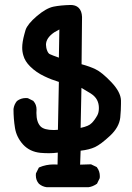

<svg xmlns="http://www.w3.org/2000/svg" viewBox="-20 -621 540 785"><path d="M129.4 -172.9 128.9 -159.2Q128.9 -121.6 146 -104Q160.6 -89.4 199.7 -89.4Q207.5 -89.4 216.8 -90.3L220.7 -286.1Q189.9 -295.4 162.6 -308.6Q127.9 -324.7 103 -349.6Q82 -370.6 75.7 -393.6Q70.8 -409.2 70.8 -426.3Q70.8 -448.7 79.6 -481Q81.5 -489.7 84.5 -498.5Q92.8 -522.9 130.6 -555.2Q168.5 -587.4 198.7 -593.8Q227.5 -599.6 267.1 -600.6Q268.1 -600.6 270.5 -600.6Q272.9 -600.6 277.6 -600.1Q282.2 -599.6 286.6 -598.1Q295.4 -595.2 301.8 -588.9Q314.5 -576.2 315.4 -551.8L313.5 -358.4Q347.7 -349.1 370.6 -337.9Q396.5 -325.7 435.1 -285.2Q473.6 -244.6 474.6 -210.4Q474.6 -203.6 474.6 -195.8Q474.6 -170.9 471.7 -140.6Q467.3 -100.6 429.7 -65.7Q392.1 -30.8 368.7 -19.8Q345.2 -8.8 309.6 -4.9L307.6 52.2L352.1 50.8L375.5 62L376.5 63.5Q388.2 79.1 388.2 99.6Q388.2 102.5 387.7 107.4L376.5 130.4L374.5 131.3Q359.4 142.1 341.3 144.5H171.4Q152.8 142.1 139.2 130.4Q126.5 116.2 126.5 95.7Q126.5 92.8 127 87.9L138.7 64.5L141.1 63Q168.5 51.3 199.7 51.3Q207.5 51.3 215.3 51.8L216.3 2.9Q198.2 5.4 180.4 5.4Q162.6 5.4 145.5 3.9Q101.6 -0.5 74.2 -30.3Q47.4 -60.1 41.3 -97.7Q35.2 -135.3 35.2 -174.8V-175.3Q37.6 -193.8 49.3 -208Q65.4 -220.2 85.9 -220.2Q88.9 -220.2 93.8 -219.7L116.2 -208.5L117.2 -207Q129.4 -193.4 129.4 -172.9ZM351.1 -238.8Q329.6 -252.4 313 -261.7L309.6 -98.1Q344.2 -105.5 354.5 -117.7Q354.5 -117.7 355 -117.7Q367.7 -130.9 377.9 -149.4Q384.3 -161.1 384.3 -179.4Q384.3 -197.8 376.7 -212.4Q369.1 -227.1 351.1 -238.8ZM201.7 -488.8Q168 -465.8 168 -438Q168 -432.6 169.4 -425.3Q170.9 -418 173.8 -411.6Q178.2 -401.9 184.1 -399.4Q195.8 -394 220.7 -385.3L222.7 -500.5Q210.9 -494.6 201.7 -488.8Z"/></svg>

Font: Bakudai
Style: Bold
Weight: 700
Version: Version 1.48